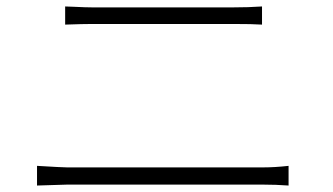

<svg xmlns="http://www.w3.org/2000/svg" viewBox="-20 -654 1040 600"><path d="M95.7 -74.2V-135.7Q174.8 -130.9 189.5 -130.9H802.7Q838.9 -130.9 881.8 -135.7V-74.2Q841.8 -77.1 802.7 -77.1H189.5Q186.5 -77.1 95.7 -74.2ZM183.6 -577.1V-633.8Q193.4 -633.8 210.9 -632.8Q249 -630.9 269.5 -630.9H707Q757.8 -630.9 798.8 -633.8V-577.1Q770.5 -579.1 707 -579.1H269.5Q239.3 -579.1 183.6 -577.1Z"/></svg>

Font: Taipei Sans TC Beta Light
Style: Regular
Weight: 300
Designer: JT Foundry
Foundry: JT Foundry
Version: Version 1.000